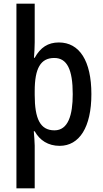

<svg xmlns="http://www.w3.org/2000/svg" viewBox="-20 -780 557 1040"><path d="M475 -270C475 -451 410 -550 299 -550C240 -550 199 -523 168 -467H164C166 -493 168 -525 168 -551V-760H69V240H168V9C168 -11 165 -42 163 -69H168C195 -20 241 10 303 10C410 10 475 -91 475 -270ZM374 -270C374 -156 349 -74 275 -74C198 -74 168 -136 168 -266V-287C168 -410 200 -466 274 -466C343 -466 374 -404 374 -270Z"/></svg>

Font: Noto Sans Sinhala Condensed Medium
Style: Regular
Weight: 500
Width: 3
Designer: Jelle Bosma - Monotype Design Team
Foundry: Monotype Imaging Inc.
Version: Version 2.006